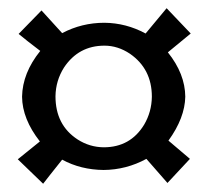

<svg xmlns="http://www.w3.org/2000/svg" viewBox="-20 -532 503 463"><path d="M113.8 -299.8Q113.8 -230.5 167 -195.8Q195.8 -177.2 230 -176.8Q294.4 -176.8 327.6 -231.4Q345.7 -262.2 346.2 -298.8Q346.2 -365.7 293.5 -402.3Q264.2 -421.9 231.9 -421.9Q169.4 -421.9 134.3 -369.1Q114.3 -337.4 113.8 -299.8ZM230 -122.1Q174.8 -122.6 129.9 -147Q121.6 -136.2 101.1 -110.8Q88.4 -94.7 84 -88.9L22.9 -147.9L76.2 -190.9Q33.7 -245.1 33.2 -298.8Q34.2 -356 77.1 -409.2Q42.5 -435.5 24.9 -450.2L80.1 -506.8L129.9 -452.1Q177.2 -477.1 231.9 -477.1Q284.2 -476.6 331.1 -451.2Q377 -505.9 381.8 -512.2L439.9 -451.2L384.8 -405.8Q426.3 -354 426.8 -298.8Q425.8 -247.6 386.2 -192.9Q406.2 -176.3 438 -148.9L383.8 -90.8L333 -148.9Q284.7 -122.6 230 -122.1Z"/></svg>

Font: Linux Libertine O
Style: Bold
Weight: 700
Designer: Philipp H. Poll
Foundry: Philipp H. Poll
Version: Version 5.0.0